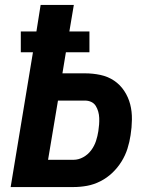

<svg xmlns="http://www.w3.org/2000/svg" viewBox="-20 -755 640 775"><path d="M23 0 113 -544H64V-628H127L144 -735H278L260 -628H341V-544H246L232 -459H323Q355 -459 385.5 -452.5Q416 -446 440.5 -429.5Q465 -413 481.5 -388Q498 -363 505.5 -334Q513 -305 512.5 -272.5Q512 -240 507 -209Q503 -182 494.5 -155Q486 -128 470.5 -103Q455 -78 433.5 -57.5Q412 -37 385.5 -23.5Q359 -10 331.5 -5Q304 0 277 0ZM277 -110Q297 -110 316 -120.5Q335 -131 348 -148.5Q361 -166 367.5 -186Q374 -206 377 -226Q379 -239 380 -252.5Q381 -266 380.5 -279Q380 -292 376.5 -304.5Q373 -317 366.5 -327.5Q360 -338 348.5 -343.5Q337 -349 323 -349H214L174 -110Z"/></svg>

Font: Iosevka Curly XBdExObl
Style: Regular
Weight: 800
Width: 7
Italic angle: -9°
Monospace: yes
Designer: Belleve Invis
Foundry: Belleve Invis
Version: Version 11.1.0; ttfautohint (v1.8.3)